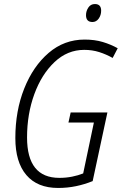

<svg xmlns="http://www.w3.org/2000/svg" viewBox="-20 -921 603 951"><path d="M268 10Q314 10 357 1Q400 -8 439 -24L512 -364H330L319 -314H445L392 -62Q367 -52 337 -46Q307 -40 274 -40Q114 -40 114 -240Q114 -356 150 -454.5Q186 -553 250 -613.5Q314 -674 397 -674Q437 -674 471.5 -663Q506 -652 538 -634L563 -682Q529 -701 489 -713Q449 -725 399 -725Q298 -725 221 -659Q144 -593 100 -482.5Q56 -372 56 -237Q56 -118 110.5 -54Q165 10 268 10ZM438 -812Q457 -812 469 -829Q481 -846 481 -868Q481 -901 450 -901Q429 -901 417.5 -883.5Q406 -866 406 -846Q406 -812 438 -812Z"/></svg>

Font: Noto Sans Display SemiCondensed Light
Style: Italic
Weight: 300
Width: 4
Italic angle: -12°
Designer: Monotype Design Team
Foundry: Monotype Imaging Inc.
Version: Version 1.900